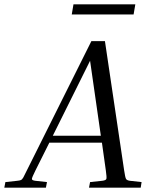

<svg xmlns="http://www.w3.org/2000/svg" viewBox="-66 -871 714 891"><path d="M152 -26 147 0H-46L-41 -26L14 -32Q25 -33 31 -35.5Q37 -38 42.5 -48Q48 -58 59 -81L358 -680H421L510 -81Q515 -47 519 -40.5Q523 -34 537 -32L591 -26L587 0H347L352 -26L408 -32Q425 -34 427.5 -40.5Q430 -47 425 -81L407 -209H163L99 -81Q82 -47 82 -40.5Q82 -34 98 -32ZM179 -241H402L352 -589ZM562 -851 554 -804H267L275 -851Z"/></svg>

Font: Inria Serif
Style: Italic
Weight: 400
Italic angle: -10°
Designer: Black Foundry Team
Foundry: Black Foundry
Version: Version 1.000; ttfautohint (v1.8.3)